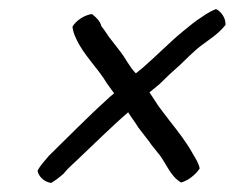

<svg xmlns="http://www.w3.org/2000/svg" viewBox="-20 -502 518 424"><path d="M63 -125C65 -112 78 -100 93 -98C103 -104 112 -111 121 -119C131 -132 143 -141 157 -155C189 -185 228 -224 263 -254C269 -244 280 -230 285 -221L305 -195C308 -191 311 -188 313 -184L333 -159C348 -139 357 -112 380 -99C395 -103 412 -116 421 -130C419 -141 412 -152 406 -162C392 -188 372 -213 354 -236L335 -261C327 -271 318 -287 310 -298L332 -316C347 -331 363 -346 378 -359C392 -373 404 -384 415 -394C437 -412 461 -425 478 -447C479 -462 468 -477 457 -482C447 -478 438 -473 428 -466C412 -456 400 -446 383 -432C355 -409 327 -380 297 -354L296 -353L280 -340C266 -354 257 -374 245 -389L221 -420C214 -430 209 -438 204 -444C201 -456 192 -464 183 -471C167 -469 148 -457 140 -443C141 -434 144 -425 148 -417C164 -381 196 -352 216 -318L232 -296C226 -291 220 -286 215 -281C174 -244 126 -195 88 -158C79 -147 69 -137 63 -125Z"/></svg>

Font: Comica
Style: RgIta
Weight: 400
Designer: Jasper
Foundry: KineticPlasma Fonts/Cannot Into Space Fonts
Version: Version 0.89